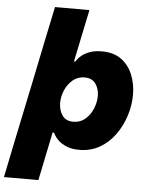

<svg xmlns="http://www.w3.org/2000/svg" viewBox="-97 -810 818 1055"><g transform="rotate(5 312.0 -282.5)"><path d="M-35 195 5 0 77 -345 115 -530 163 -760H353L293 -472H301Q301 -472 308 -482.5Q315 -493 331 -506Q347 -519 374 -529.5Q401 -540 441 -540Q507 -540 549 -509Q591 -478 611.5 -427Q632 -376 632 -317Q632 -260 614 -202.5Q596 -145 561.5 -96.5Q527 -48 477 -19Q427 10 364 10Q321 10 292.5 -2.5Q264 -15 247.5 -31Q231 -47 224.5 -59.5Q218 -72 218 -72H210L155 195ZM237 -238Q237 -199 256.5 -170Q276 -141 318 -141Q356 -141 383.5 -164.5Q411 -188 425.5 -223.5Q440 -259 440 -293Q440 -332 420.5 -360.5Q401 -389 359 -389Q321 -389 293.5 -365.5Q266 -342 251.5 -307.5Q237 -273 237 -238Z"/></g></svg>

Font: Be Vietnam Pro Black
Style: Italic
Weight: 900
Italic angle: -12°
Designer: Lam Bao, Tony Le, Vietanh Nguyen
Foundry: Yellow Type Foundry
Version: Version 1.002; ttfautohint (v1.8.3)